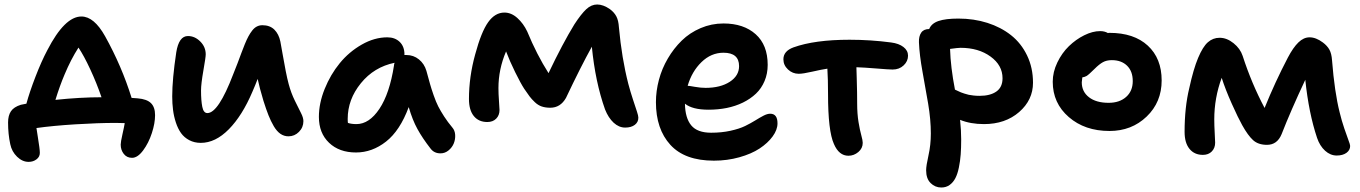

<svg xmlns="http://www.w3.org/2000/svg" viewBox="-20 -627 6083 859"><path d="M570.8 79.1Q547.4 79.1 533.7 61.5Q520 43.9 520 20Q520 8.3 527.8 -26.1Q535.6 -60.5 538.1 -76.2Q525.9 -77.1 498 -77.1Q418.5 -77.1 317.4 -70.8Q216.3 -64.5 143.1 -54.2Q145 -40.5 149.4 -13.4Q153.8 13.7 156 31Q158.2 48.3 158.2 57.1Q158.2 74.7 143.3 85.9Q128.4 97.2 107.9 97.2Q80.1 97.2 56.4 74.2Q32.7 51.3 25.9 18.1Q16.1 -26.9 16.1 -79.1Q16.1 -110.4 29.1 -129.4Q42 -148.4 73.2 -158.2Q81.5 -159.2 98.1 -163.1Q112.3 -215.3 138.7 -283.7Q165 -352.1 191.9 -402.8Q269.5 -553.2 344.2 -553.2Q400.9 -553.2 450.2 -464.8Q524.4 -331.5 568.8 -189Q573.2 -188.5 582.5 -188Q591.8 -187.5 596.2 -187Q637.2 -183.6 655.5 -165.5Q673.8 -147.5 673.8 -111.8Q673.8 -75.7 659.4 -31.5Q645 12.7 620.4 45.9Q595.7 79.1 570.8 79.1ZM269 -293.9Q247.6 -243.7 228 -180.2Q339.4 -191.9 434.1 -191.9Q412.6 -254.9 384 -316.4Q355.5 -377.9 331.1 -414.1Q296.9 -360.8 269 -293.9Z M878.4 12.2Q849.6 12.2 826.9 0.2Q804.2 -11.7 790 -31.5Q775.9 -51.3 766.8 -78.9Q757.8 -106.4 754.2 -135Q750.5 -163.6 750.5 -195.8Q750.5 -272.5 768.6 -393.1Q780.3 -465.8 820.8 -465.8Q851.6 -465.8 876 -441.4Q900.4 -417 900.4 -383.8Q900.4 -371.1 889.9 -311.3Q879.4 -251.5 879.4 -222.2Q879.4 -177.2 885 -149.2Q890.6 -121.1 907.7 -121.1Q957 -121.1 1023.4 -294.9Q1032.2 -315.9 1042.5 -343.3Q1052.7 -370.6 1059.8 -389.6Q1066.9 -408.7 1075.4 -429.7Q1084 -450.7 1091.6 -464.6Q1099.1 -478.5 1108.6 -490.7Q1118.2 -502.9 1129.4 -508.5Q1140.6 -514.2 1153.8 -514.2Q1187.5 -514.2 1207.5 -494.4Q1227.5 -474.6 1234.4 -440.9Q1237.3 -425.8 1244.4 -385Q1251.5 -344.2 1258.3 -309.3Q1265.1 -274.4 1271.5 -251Q1282.2 -210.9 1299.3 -176.3Q1316.4 -141.6 1326.9 -120.8Q1337.4 -100.1 1337.4 -85Q1337.4 -57.1 1317.6 -37.1Q1297.9 -17.1 1270.5 -17.1Q1251 -17.1 1234.6 -28.3Q1218.3 -39.6 1204.8 -62.5Q1191.4 -85.4 1181.2 -111.3Q1170.9 -137.2 1158.7 -175.8Q1141.1 -234.4 1132.8 -273.9Q1122.6 -247.1 1109.4 -216.8Q1064 -109.9 1003.9 -48.8Q943.8 12.2 878.4 12.2Z M1572.8 55.2Q1497.6 55.2 1452.1 11.7Q1406.7 -31.7 1406.7 -104Q1406.7 -165 1432.6 -229.2Q1458.5 -293.5 1500 -344.2Q1541.5 -395 1598.4 -427.5Q1655.3 -460 1712.9 -460Q1747.1 -460 1768.3 -439.5Q1789.6 -418.9 1789.6 -382.8L1788.6 -380.9H1797.9Q1830.1 -380.9 1854.2 -361.3Q1878.4 -341.8 1887.7 -310.1Q1898.9 -269 1904.1 -250.7Q1909.2 -232.4 1919.9 -201.4Q1930.7 -170.4 1940.7 -150.9Q1950.7 -131.3 1967 -106Q1983.4 -80.6 2003.9 -56.2Q2015.1 -43.5 2016.4 -23.7Q2017.6 -3.9 2010.3 14.4Q2002.9 32.7 1986.8 45.9Q1970.7 59.1 1950.7 59.1Q1921.9 59.1 1905.8 37.1Q1870.1 -8.8 1847.7 -49.6Q1825.2 -90.3 1808.6 -147.9Q1769.5 -42.5 1707.3 6.3Q1645 55.2 1572.8 55.2ZM1535.6 -95.2Q1535.6 -82 1536.6 -77.1Q1552.2 -71.8 1574.7 -71.8Q1631.8 -71.8 1677.5 -140.1Q1723.1 -208.5 1742.7 -334Q1742.7 -340.3 1745.6 -346.2Q1653.3 -327.1 1594.5 -254.6Q1535.6 -182.1 1535.6 -95.2Z M2160.2 -81.1Q2121.6 -81.1 2099.9 -107.7Q2078.1 -134.3 2078.1 -184.1Q2078.1 -283.2 2106 -383.8Q2133.3 -484.9 2164.1 -527.8Q2194.8 -570.8 2236.8 -570.8Q2267.6 -570.8 2294.7 -546.4Q2321.8 -522 2338.9 -485.8Q2381.3 -382.8 2434.1 -299.8Q2497.1 -432.1 2549.8 -518.1Q2580.1 -564.5 2602.8 -585.7Q2625.5 -606.9 2651.9 -606.9Q2678.7 -606.9 2709 -585.9Q2728 -571.8 2737.5 -553.7Q2747.1 -535.6 2749 -504.9Q2761.7 -366.2 2791 -252Q2800.3 -216.8 2812 -181.4Q2823.7 -146 2829.8 -127.4Q2835.9 -108.9 2835.9 -101.1Q2836.4 -81.1 2820.3 -68.6Q2804.2 -56.2 2776.9 -56.2Q2749 -56.2 2725.3 -78.1Q2701.7 -100.1 2687 -137.2Q2643.1 -260.7 2627.9 -418Q2578.1 -328.1 2512.2 -189Q2487.3 -145 2441.9 -145Q2420.4 -145 2403.8 -150.6Q2387.2 -156.2 2372.8 -169.9Q2358.4 -183.6 2349.4 -195.6Q2340.3 -207.5 2325.2 -230Q2309.6 -253.9 2284.9 -304Q2260.3 -354 2244.1 -397Q2210 -316.9 2210 -232.9Q2210 -208.5 2212.4 -174.8Q2214.8 -141.1 2214.8 -134.8Q2214.8 -111.3 2200 -96.2Q2185.1 -81.1 2160.2 -81.1Z M3173.8 91.8Q3043.9 91.8 2979.2 21Q2914.6 -49.8 2914.6 -169.9Q2914.6 -219.7 2928 -270Q2941.4 -320.3 2967.8 -365.2Q2994.1 -410.2 3030 -445.3Q3065.9 -480.5 3114.5 -501.2Q3163.1 -522 3216.8 -522Q3307.1 -522 3360.8 -473.9Q3414.6 -425.8 3414.6 -336.9Q3414.6 -297.4 3400.6 -264.4Q3386.7 -231.4 3362.1 -208Q3337.4 -184.6 3304 -168.2Q3270.5 -151.9 3231.7 -144Q3192.9 -136.2 3149.9 -136.2Q3077.6 -136.2 3044.4 -163.1Q3045.4 -99.1 3072.5 -66.2Q3099.6 -33.2 3161.6 -33.2Q3208.5 -33.2 3248.3 -42Q3288.1 -50.8 3313.5 -63.2Q3338.9 -75.7 3358.9 -88.1Q3378.9 -100.6 3395.8 -109.4Q3412.6 -118.2 3425.8 -118.2Q3458.5 -118.2 3458.5 -75.2Q3458.5 -46.4 3436.8 -16.6Q3415 13.2 3378.4 37.4Q3341.8 61.5 3287.6 76.7Q3233.4 91.8 3173.8 91.8ZM3216.8 -391.1Q3161.6 -391.1 3118.4 -349.1Q3075.2 -307.1 3056.6 -243.2Q3063 -243.2 3088.9 -238.5Q3114.7 -233.9 3136.7 -233.9Q3203.1 -233.9 3244.9 -261Q3286.6 -288.1 3286.6 -331.1Q3286.6 -391.1 3216.8 -391.1Z M3553.7 -296.9Q3525.9 -296.9 3505.4 -316.2Q3484.9 -335.4 3484.9 -361.8Q3484.9 -398.4 3529.8 -415Q3625 -449.2 3780.8 -449.2Q3875 -449.2 3966.8 -437Q4001.5 -432.6 4022 -416.7Q4042.5 -400.9 4042.5 -377.9Q4042.5 -353 4022.9 -334.5Q4003.4 -315.9 3973.6 -315.9Q3957 -315.9 3900.6 -320.6Q3844.2 -325.2 3811.5 -326.2Q3812 -310.5 3813 -276.6Q3814 -242.7 3814.5 -214.1Q3814.9 -185.5 3814.9 -164.1Q3814.9 -117.7 3821 -80.8Q3827.1 -43.9 3833.5 -21.5Q3839.8 1 3839.8 12.2Q3839.8 36.6 3820.1 53.2Q3800.3 69.8 3775.9 69.8Q3733.4 69.8 3710.9 17.1Q3684.6 -41 3684.6 -206.1Q3684.6 -273.4 3681.6 -319.8Q3655.3 -315.9 3614 -306.4Q3572.8 -296.9 3553.7 -296.9Z M4191.4 211.9Q4163.6 211.9 4143.6 192.1Q4123.5 172.4 4123.5 134.8Q4123.5 114.7 4134 68.1Q4144.5 21.5 4144.5 -29.8Q4144.5 -91.8 4132.6 -162.6Q4120.6 -233.4 4107.2 -306.4Q4093.8 -379.4 4091.3 -438Q4090.3 -464.4 4101.3 -480.7Q4112.3 -497.1 4137.2 -497.1Q4147 -522 4178.7 -533Q4210.4 -543.9 4267.6 -543.9Q4336.9 -543.9 4397.5 -524.7Q4458 -505.4 4503.4 -469.5Q4548.8 -433.6 4575.2 -378.7Q4601.6 -323.7 4601.6 -256.8Q4601.6 -179.7 4539.6 -125.7Q4477.5 -71.8 4382.3 -71.8Q4321.8 -71.8 4275.4 -90.8Q4280.3 -44.4 4280.3 -2.9Q4280.3 34.2 4278.1 64Q4275.9 93.8 4270 122.3Q4264.2 150.9 4254.4 169.9Q4244.6 189 4228.8 200.4Q4212.9 211.9 4191.4 211.9ZM4277.3 -413.1Q4266.1 -413.1 4230.5 -408.2Q4232.9 -327.1 4252.4 -226.1Q4254.4 -225.1 4264.9 -220.2Q4275.4 -215.3 4279.5 -213.6Q4283.7 -211.9 4294.7 -208.3Q4305.7 -204.6 4314 -202.9Q4322.3 -201.2 4335.2 -199.7Q4348.1 -198.2 4362.3 -198.2Q4410.2 -198.2 4437.7 -217.5Q4465.3 -236.8 4465.3 -276.9Q4465.3 -335 4411.6 -374Q4357.9 -413.1 4277.3 -413.1Z M4943.8 -41Q4833.5 -41 4761.7 -103.3Q4689.9 -165.5 4689.9 -261.2Q4689.9 -304.7 4710.4 -347.4Q4731 -390.1 4762.2 -420.4Q4793.5 -450.7 4830.8 -469.2Q4868.2 -487.8 4901.9 -487.8Q4922.4 -487.8 4937 -479Q4939 -480 4943.8 -480Q5053.2 -480 5115.2 -422.9Q5177.2 -365.7 5177.2 -267.1Q5177.2 -169.9 5110.1 -105.5Q5043 -41 4943.8 -41ZM4819.8 -258.8Q4819.8 -216.8 4852.1 -191.9Q4884.3 -167 4939.9 -167Q4988.8 -167 5018.3 -193.4Q5047.9 -219.7 5047.9 -264.2Q5047.9 -308.1 5022.5 -333Q4997.1 -357.9 4954.1 -357.9Q4930.7 -357.9 4914.1 -348.6Q4897.5 -339.4 4877 -318.8Q4850.6 -292.5 4841.3 -287.1Q4832.5 -282.2 4822.3 -280.8Q4819.8 -263.7 4819.8 -258.8Z M5361.8 65.9Q5323.7 65.9 5301.8 39.1Q5279.8 12.2 5279.8 -37.1Q5279.8 -147 5300.8 -232.9Q5319.3 -317.9 5340.3 -367.9Q5361.3 -418 5384 -438Q5406.7 -458 5436.5 -458Q5468.8 -458 5498.8 -433.8Q5528.8 -409.7 5539.6 -377Q5579.6 -253.4 5637.7 -144Q5684.1 -258.8 5741.7 -369.1Q5765.6 -414.6 5789.1 -437.3Q5812.5 -460 5838.9 -460Q5867.7 -460 5898.4 -437Q5918 -422.4 5927.7 -404.8Q5937.5 -387.2 5939.5 -356.9Q5950.7 -214.8 5973.6 -124Q5982.4 -87.4 5994.4 -52.2Q6006.3 -17.1 6013.4 1.5Q6020.5 20 6020.5 25.9Q6020.5 44.9 6003.9 56.9Q5987.3 68.8 5960.4 68.8Q5932.1 68.8 5908.4 47.4Q5884.8 25.9 5872.6 -9.8Q5835.4 -120.6 5819.8 -270Q5754.4 -130.9 5713.9 -26.9Q5694.3 21 5648.4 21Q5609.4 21 5586.4 0.2Q5563.5 -20.5 5537.6 -66.9Q5519.5 -99.1 5491 -162.8Q5462.4 -226.6 5445.8 -278.8Q5412.6 -189 5412.6 -92.8Q5412.6 -66.4 5414.6 -31Q5416.5 4.4 5416.5 11.2Q5416.5 35.2 5401.6 50.5Q5386.7 65.9 5361.8 65.9Z"/></svg>

Font: Shantell Sans Irregular Bouncy
Style: Regular
Weight: 600
Designer: Stephen Nixon, Anya Danilova, Shantell Martin
Foundry: Arrow Type
Version: Version 1.006;[9816181b4]